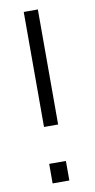

<svg xmlns="http://www.w3.org/2000/svg" viewBox="-83 -748 390 785"><g transform="rotate(-10 112.0 -355.5)"><path d="M75.2 -233.4V-710.9H133.8V-233.4ZM69.8 0V-81.1H139.2V0Z"/></g></svg>

Font: Suwannaphum Light
Style: Regular
Weight: 300
Designer: Danh Hong
Version: Version 8.002; ttfautohint (v1.8.3)